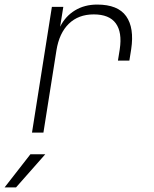

<svg xmlns="http://www.w3.org/2000/svg" viewBox="-52 -580 672 840"><path d="M88 0 175 -550H225L211 -463Q234 -509 276 -534.5Q318 -560 373 -560Q464 -560 500 -509Q536 -458 522 -365L514 -315H464L472 -365Q483 -439 454.5 -478Q426 -517 358 -517Q291 -517 249 -476Q207 -435 195 -360L138 0ZM-32 240 81 95H146L18 240Z"/></svg>

Font: JetBrains Mono Thin
Style: Italic
Weight: 100
Italic angle: -9°
Monospace: yes
Designer: Philipp Nurullin, Konstantin Bulenkov
Foundry: JetBrains
Version: Version 2.305; ttfautohint (v1.8.4.7-5d5b)